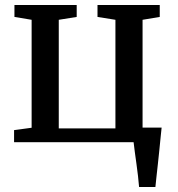

<svg xmlns="http://www.w3.org/2000/svg" viewBox="-20 -571 714 771"><path d="M538.5 180Q537 160 534.2 136Q531.5 112 528 87.5Q524.5 63 521.5 40.2Q518.5 17.5 516.5 0H36.5V-48.5L107 -58V-491.5L38 -503V-551H288V-503L216 -491.5V-55.5H443.5V-491.5L371.5 -503V-551H621.5V-503L552.5 -491.5V-58.5H629Q627 -39 624.5 -15Q622 9 619.5 35.2Q617 61.5 614 87.5Q611 113.5 608.5 137.2Q606 161 604 180Z"/></svg>

Font: Merriweather 28pt Medium
Style: Regular
Weight: 500
Version: Version 2.100